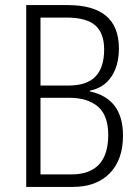

<svg xmlns="http://www.w3.org/2000/svg" viewBox="-20 -734 547 754"><path d="M246 -714Q447 -714 447 -544Q447 -477 417.5 -433Q388 -389 333 -378V-375Q463 -347 463 -202Q463 -106 410.5 -53Q358 0 266 0H83V-714ZM248 -398Q321 -398 355 -433.5Q389 -469 389 -540Q389 -603 354.5 -634Q320 -665 241 -665H139V-398ZM139 -350V-49H259Q405 -49 405 -204Q405 -281 364.5 -315.5Q324 -350 251 -350Z"/></svg>

Font: Noto Sans Georgian Condensed Light
Style: Regular
Weight: 300
Width: 3
Designer: Monotype Design Team, Akaki Razmadze
Foundry: Google LLC
Version: Version 2.005; ttfautohint (v1.8.4.7-5d5b)